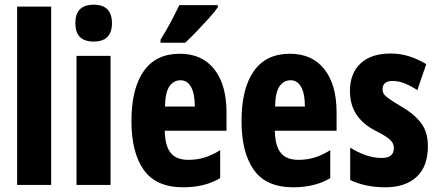

<svg xmlns="http://www.w3.org/2000/svg" viewBox="-20 -788 1868 818"><path d="M198 0H53V-760H198Z M379 -768Q457 -768 457 -689Q457 -611 379 -611Q301 -611 301 -689Q301 -768 379 -768ZM451 -550V0H306V-550Z M746 -559Q841 -559 893 -493Q945 -427 945 -309V-231H682Q683 -167 707 -137Q731 -107 782 -107Q818 -107 850 -116.5Q882 -126 918 -148V-29Q852 10 761 10Q645 10 592.5 -64Q540 -138 540 -272Q540 -410 592 -484.5Q644 -559 746 -559ZM749 -446Q720 -446 702 -420.5Q684 -395 683 -334H810Q810 -389 794 -417.5Q778 -446 749 -446ZM908 -757Q895 -738 871 -711.5Q847 -685 820 -656.5Q793 -628 769 -606H664V-619Q689 -659 708.5 -696Q728 -733 744 -766H908Z M1215 -559Q1310 -559 1362 -493Q1414 -427 1414 -309V-231H1151Q1152 -167 1176 -137Q1200 -107 1251 -107Q1287 -107 1319 -116.5Q1351 -126 1387 -148V-29Q1321 10 1230 10Q1114 10 1061.5 -64Q1009 -138 1009 -272Q1009 -410 1061 -484.5Q1113 -559 1215 -559ZM1218 -446Q1189 -446 1171 -420.5Q1153 -395 1152 -334H1279Q1279 -389 1263 -417.5Q1247 -446 1218 -446Z M1803 -165Q1803 -79 1755 -34.5Q1707 10 1621 10Q1581 10 1543.5 2.5Q1506 -5 1472 -21V-159Q1500 -141 1535 -128Q1570 -115 1607 -115Q1658 -115 1658 -157Q1658 -168 1653 -178.5Q1648 -189 1630 -202Q1612 -215 1576 -233Q1525 -260 1498 -301Q1471 -342 1471 -401Q1471 -476 1516.5 -518Q1562 -560 1644 -560Q1685 -560 1722 -548.5Q1759 -537 1796 -515L1758 -404Q1734 -420 1707 -431.5Q1680 -443 1653 -443Q1610 -443 1610 -408Q1610 -396 1615.5 -387.5Q1621 -379 1638 -367Q1655 -355 1690 -334Q1740 -306 1771.5 -267Q1803 -228 1803 -165Z"/></svg>

Font: Noto Sans ExtraCondensed ExtraBold
Style: Regular
Weight: 800
Width: 2
Designer: Monotype Design Team
Foundry: Monotype Imaging Inc.
Version: Version 2.013; ttfautohint (v1.8.4.7-5d5b)